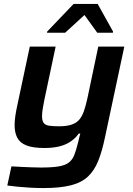

<svg xmlns="http://www.w3.org/2000/svg" viewBox="-20 -746 675 973"><path d="M200 207Q166 207 131.5 205Q97 203 67 200Q37 197 17 194L38 97Q65 99 91.5 100Q118 101 142.5 102Q167 103 187 103Q243 103 276.5 97.5Q310 92 328.5 78Q347 64 357 38Q367 12 377 -29Q379 -40 382 -50.5Q385 -61 387 -69H379Q362 -45 337.5 -28.5Q313 -12 280.5 -4Q248 4 205 4Q147 4 114 -9Q81 -22 67.5 -48Q54 -74 54 -112Q54 -132 57.5 -157Q61 -182 67 -209L131 -510H262L205 -241Q200 -218 196.5 -195Q193 -172 193 -158Q193 -135 201 -123.5Q209 -112 228.5 -109Q248 -106 279 -106Q318 -106 343 -114.5Q368 -123 382.5 -140.5Q397 -158 406 -185Q415 -212 423 -248L478 -510H610L512 -50Q498 18 478.5 67.5Q459 117 426.5 148Q394 179 339.5 193Q285 207 200 207ZM218 -580 219 -586 353 -726H475L553 -586L552 -580H473L408 -670L310 -580Z"/></svg>

Font: Saira SemiExpanded SemiBold
Style: Italic
Weight: 600
Width: 6
Italic angle: -12°
Designer: Hector Gatti with collaboration of the Omnibus-Type team
Foundry: Omnibus-Type
Version: Version 1.101